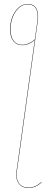

<svg xmlns="http://www.w3.org/2000/svg" viewBox="-20 -753 258 965"><path d="M188 162.1 189 164.1Q157.7 191.9 123 191.9Q90.3 191.9 74 168.9Q57.6 146 63 106.9L78.1 0L154.8 -552.7Q125.5 -525.9 91.8 -525.9Q63.5 -525.9 47.1 -546.4Q30.8 -566.9 30.8 -605Q30.8 -658.2 56.6 -695.6Q82.5 -732.9 119.1 -732.9Q150.4 -732.9 162.8 -710Q175.3 -687 169.9 -647.9L80.1 0L64.9 106.9Q59.6 145 75.2 167.5Q90.8 189.9 123 189.9Q156.7 189.9 188 162.1ZM91.8 -527.8Q123.5 -527.8 155.3 -555.2L168 -647.9Q173.3 -686 161.4 -708.5Q149.4 -731 119.1 -731Q83.5 -731 58.3 -694.1Q33.2 -657.2 33.2 -605Q33.2 -567.4 48.8 -547.6Q64.5 -527.8 91.8 -527.8Z"/></svg>

Font: Fira Sans Compressed Two
Style: Italic
Weight: 100
Width: 3
Italic angle: -8°
Designer: Carrois Corporate & Edenspiekermann AG
Foundry: Carrois Corporate GbR & Edenspiekermann AG
Version: Version 4.203;PS 004.203;hotconv 1.0.88;makeotf.lib2.5.64775